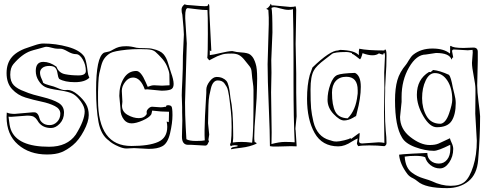

<svg xmlns="http://www.w3.org/2000/svg" viewBox="-20 -756 2529 993"><path d="M315 -290 329 -291Q353 -291 381.5 -267Q410 -243 424.5 -218.5Q439 -194 439 -160.5Q439 -127 413.5 -79Q388 -31 357 -5.5Q326 20 297 31.5Q268 43 223 43Q132 43 73 -8.5Q14 -60 14 -152Q14 -155 14.5 -162.5Q15 -170 15 -174Q29 -167 56 -167L148 -175H158Q177 -175 185 -142Q188 -130 201.5 -119.5Q215 -109 237 -109Q259 -109 275.5 -126Q292 -143 292 -168Q292 -193 263.5 -207.5Q235 -222 194 -230.5Q153 -239 112 -251.5Q71 -264 42.5 -295Q14 -326 14 -378Q14 -430 43 -462.5Q72 -495 136 -514Q143 -516 157 -521Q185 -531 204 -531Q269 -531 331.5 -513.5Q394 -496 416 -463Q424 -449 430 -411L434 -382Q435 -369 442 -354Q419 -331 367 -331Q315 -331 286 -348Q280 -357 277.5 -376Q275 -395 266.5 -405Q258 -415 235 -415Q212 -415 199.5 -405Q187 -395 187 -380.5Q187 -366 194.5 -350Q202 -334 203 -328Q212 -321 233 -315.5Q254 -310 258 -308.5Q262 -307 275 -302Q302 -290 315 -290ZM120 -158 41 -152H32Q25 -152 24 -153Q29 -104 36 -86Q69 3 234 3Q328 3 372 -60Q418 -134 418 -180Q418 -203 398.5 -230.5Q379 -258 358 -270Q337 -282 284.5 -289.5Q232 -297 213 -306.5Q194 -316 179.5 -339Q165 -362 165 -389Q165 -436 204 -436Q238 -436 272 -411Q284 -378 318 -372Q348 -366 386 -366Q424 -366 424 -389Q424 -421 408 -448.5Q392 -476 373 -476Q354 -476 330 -490Q306 -504 293 -504H278Q266 -504 248 -509Q230 -514 221.5 -514Q213 -514 208.5 -512Q204 -510 176.5 -503Q149 -496 138 -492Q93 -476 49 -424Q33 -405 33 -369.5Q33 -334 51.5 -315Q70 -296 107 -283L127 -275Q144 -268 199 -254.5Q254 -241 282.5 -224Q311 -207 311 -173.5Q311 -140 289.5 -117Q268 -94 244 -94Q202 -94 180 -123Q178 -126 171.5 -136Q165 -146 155 -152Q145 -158 120 -158Z M767 -204 811 -201Q823 -201 835 -204L837 -203Q839 -203 839.5 -207.5Q840 -212 850 -212Q860 -212 866 -206.5Q872 -201 872 -160.5Q872 -120 859.5 -66.5Q847 -13 818 1Q794 14 749 14L674 10L634 12Q617 12 594 2Q559 -13 543 -29Q502 -58 489.5 -124.5Q477 -191 477 -291Q477 -459 517 -483Q521 -485 530 -486.5Q539 -488 545.5 -490Q552 -492 566.5 -500.5Q581 -509 595.5 -513Q610 -517 633 -517Q656 -517 686 -509Q697 -507 727 -507Q757 -507 770 -503Q810 -494 825.5 -476Q841 -458 849 -430Q857 -402 864 -382Q878 -344 878 -321.5Q878 -299 862.5 -293Q847 -287 815 -287L742 -294L729 -293Q707 -355 668 -355Q645 -355 627.5 -332.5Q610 -310 610 -286L613 -230L611 -209Q611 -178 640.5 -161.5Q670 -145 698 -145Q726 -145 739 -166Q739 -168 738.5 -176.5Q738 -185 747.5 -194.5Q757 -204 767 -204ZM844 -127 852 -124V-125Q853 -126 853 -127L854 -167V-178Q814 -178 767 -184Q766 -181 765 -174.5Q764 -168 762 -164Q752 -148 718 -133Q684 -118 660.5 -118Q637 -118 622 -136Q603 -160 603 -192V-195L597 -260Q597 -314 620.5 -351.5Q644 -389 685 -389Q709 -389 734 -330L744 -307Q763 -315 777 -315L818 -313Q823 -313 857 -315Q857 -355 856 -371Q855 -387 844 -413Q833 -439 810 -462Q808 -464 801 -471.5Q794 -479 790 -482Q779 -494 763.5 -498Q748 -502 705 -502Q662 -502 636 -499Q569 -492 551 -481.5Q533 -471 521.5 -456Q510 -441 503.5 -416.5Q497 -392 493.5 -376Q490 -360 488.5 -325.5Q487 -291 487 -282V-239Q487 -1 659 -1Q751 -1 798 -22Q845 -43 845 -100Q845 -112 842 -127Z M1310 -350 1309 -300Q1309 -260 1302 -174Q1295 -88 1295 -53V-37Q1295 -35 1297 -21Q1298 -20 1301 -20Q1307 -18 1307 -13Q1272 3 1229 8Q1186 13 1175 16V14Q1175 6 1191.5 4Q1208 2 1211 -1Q1207 -5 1194.5 -5Q1182 -5 1174 0Q1170 -4 1170 -8Q1170 -12 1174 -19Q1178 -50 1178 -98.5Q1178 -147 1174 -181Q1170 -215 1168 -233Q1166 -251 1164.5 -259.5Q1163 -268 1160 -283.5Q1157 -299 1152.5 -306.5Q1148 -314 1142 -323Q1136 -332 1127 -336Q1118 -340 1106 -340Q1094 -340 1085 -330Q1076 -320 1071 -300Q1066 -280 1062.5 -261.5Q1059 -243 1058 -212Q1056 -152 1056 -119L1062 -60L1058 -34Q1058 -30 1061 -25Q1060 -23 1057.5 -18.5Q1055 -14 1054 -11Q1050 -3 1041 -3L970 -7H953Q921 -7 921 -49L923 -132L922 -175V-202L920 -263Q920 -283 923 -340.5Q926 -398 926 -468L931 -577Q931 -598 923 -680Q919 -692 919 -707Q919 -722 935 -734Q944 -729 966 -729Q1022 -724 1036.5 -724Q1051 -724 1053 -725.5Q1055 -727 1055.5 -730Q1056 -733 1058 -735Q1063 -735 1063 -717V-690L1073 -493L1070 -492Q1069 -492 1065 -496V-471Q1084 -473 1121 -482Q1158 -491 1181 -492L1205 -487Q1209 -486 1226 -485Q1262 -483 1274 -473.5Q1286 -464 1292.5 -451Q1299 -438 1302 -427Q1310 -404 1310 -350ZM946 -532 937 -226Q937 -160 940.5 -98.5Q944 -37 944 -36Q959 -27 993.5 -27Q1028 -27 1039 -30Q1038 -39 1038 -56V-83Q1038 -132 1047 -276V-292Q1047 -313 1064.5 -335.5Q1082 -358 1100 -358Q1118 -358 1131 -352Q1144 -346 1151 -337.5Q1158 -329 1162 -312Q1168 -291 1172 -249Q1186 -187 1186 -64V-41Q1186 -33 1184 -19Q1206 -22 1229.5 -22Q1253 -22 1284 -18Q1291 -74 1291 -221V-291Q1291 -308 1287.5 -330Q1284 -352 1282.5 -372.5Q1281 -393 1278.5 -399.5Q1276 -406 1272 -411.5Q1268 -417 1262.5 -423.5Q1257 -430 1244 -446.5Q1231 -463 1216.5 -471Q1202 -479 1178.5 -479Q1155 -479 1144 -477.5Q1133 -476 1121 -471.5Q1109 -467 1103.5 -465Q1098 -463 1082.5 -454.5Q1067 -446 1062 -444Q1054 -455 1052 -456Q1055 -477 1055 -579.5Q1055 -682 1053 -704Q1030 -704 996 -708.5Q962 -713 951 -714Q938 -714 938 -674V-661Z M1509 -82Q1509 -82 1514 -5V1L1485 0L1411 2H1393Q1390 2 1376 0Q1376 -66 1370 -207Q1364 -348 1364 -424L1370 -630V-665Q1370 -677 1368 -703Q1368 -706 1363 -707Q1358 -708 1358 -712Q1362 -712 1368 -718Q1379 -729 1379 -736H1380Q1382 -736 1385 -728H1395L1482 -720Q1501 -720 1508 -724Q1512 -717 1512 -704L1509 -529L1512 -376V-278L1514 -154L1508 -93Q1508 -83 1509 -82ZM1382 -279 1385 -71Q1385 -61 1384.5 -41Q1384 -21 1384 -11Q1425 -22 1453.5 -22Q1482 -22 1504 -20Q1498 -145 1498 -328V-451Q1498 -621 1495 -709Q1488 -705 1471.5 -705Q1455 -705 1431 -712Q1407 -719 1399 -719Q1391 -719 1384 -715Q1389 -697 1389 -588L1383 -445L1384 -381Z M1975 -80Q1979 -46 1979 -16Q1979 -5 1968 0Q1932 -4 1890 -4Q1848 -4 1833 0Q1826 -9 1826 -13.5Q1826 -18 1828 -27Q1830 -36 1830 -40Q1818 -35 1800 -24Q1763 1 1730 1Q1646 1 1607 -68.5Q1568 -138 1568 -245Q1568 -317 1582 -368L1596 -407Q1687 -495 1728 -495L1739 -498Q1814 -496 1835 -471Q1836 -472 1836 -480V-491Q1836 -494 1838 -504Q1880 -495 1967 -495Q1968 -495 1969 -497.5Q1970 -500 1972 -500Q1979 -500 1979 -470Q1979 -440 1978 -414.5Q1977 -389 1975 -361Q1973 -333 1972 -304V-284L1971 -230V-185Q1971 -125 1975 -81ZM1968 -302 1967 -380 1971 -466Q1971 -481 1966 -483Q1964 -483 1964 -478.5Q1964 -474 1959 -474Q1954 -474 1940 -480Q1927 -470 1906 -470Q1885 -470 1855 -481Q1854 -478 1852 -470Q1848 -455 1842 -449Q1837 -452 1822 -464.5Q1807 -477 1800 -477L1801 -480Q1801 -482 1790.5 -484.5Q1780 -487 1771 -487Q1709 -487 1697 -477Q1685 -467 1662 -450Q1615 -415 1603 -391Q1586 -361 1586 -294Q1586 -227 1589 -195.5Q1592 -164 1601 -126Q1620 -49 1685 -31Q1688 -31 1697 -27.5Q1706 -24 1720 -24Q1734 -24 1761 -30.5Q1788 -37 1792 -42Q1794 -42 1794 -39.5Q1794 -37 1795 -37Q1837 -68 1839 -69Q1840 -68 1840 -59L1837 -26Q1837 -14 1853 -14L1938 -20Q1953 -20 1968 -17Q1966 -129 1966 -178ZM1826 -174 1820 -149H1821V-156Q1817 -154 1804 -146Q1781 -133 1759 -133Q1737 -133 1705.5 -166Q1674 -199 1674 -239.5Q1674 -280 1688.5 -319.5Q1703 -359 1724.5 -368Q1746 -377 1816 -379Q1846 -365 1846 -307Q1846 -249 1826 -174ZM1830 -278V-289Q1830 -359 1771 -359Q1736 -359 1716.5 -337Q1697 -315 1697 -277Q1697 -212 1714 -179Q1731 -146 1778 -144Q1821 -186 1829 -266Q1830 -268 1830 -278Z M2451 -442 2448 -314Q2448 -282 2455 -228Q2462 -174 2463 -155Q2463 -49 2453 71Q2447 146 2402.5 181.5Q2358 217 2292 217Q2180 217 2140 182Q2128 172 2116 166Q2098 158 2087 144Q2048 92 2044 44Q2053 42 2115 38.5Q2177 35 2190 35Q2190 60 2207 75Q2224 90 2250 90Q2276 90 2292.5 69.5Q2309 49 2309 14V3Q2309 -6 2308 -7Q2246 24 2224 24Q2179 24 2127.5 5Q2076 -14 2059 -45Q2023 -103 2023 -237Q2023 -299 2035 -341Q2047 -383 2080 -422Q2083 -425 2094.5 -444.5Q2106 -464 2117 -473Q2157 -505 2216.5 -505Q2276 -505 2307 -479Q2308 -481 2308 -496V-517L2312 -519Q2323 -508 2377 -508L2428 -510Q2451 -510 2451 -488ZM2057 -229 2049 -151Q2049 -89 2102 -47.5Q2155 -6 2202 -6Q2231 -6 2248 -13.5Q2265 -21 2281.5 -29Q2298 -37 2307 -41Q2308 -34 2316 -17Q2324 0 2324 14Q2324 54 2303 84.5Q2282 115 2255 115Q2228 115 2206.5 98Q2185 81 2179 57Q2161 50 2129.5 50Q2098 50 2073 54Q2077 114 2112 138Q2138 157 2170 166.5Q2202 176 2213 181Q2263 205 2311 205Q2359 205 2384 183.5Q2409 162 2427.5 104Q2446 46 2446 -28L2438 -168L2439 -269V-296Q2439 -317 2430 -362.5Q2421 -408 2421 -431L2425 -485Q2425 -487 2424.5 -491Q2424 -495 2424 -498Q2408 -496 2399 -496L2328 -500Q2318 -500 2318 -491L2324 -459Q2319 -459 2318 -454Q2317 -449 2315 -448Q2305 -482 2235 -482L2182 -474Q2134 -474 2095.5 -407.5Q2057 -341 2057 -255ZM2207 -383 2220 -394Q2254 -391 2302 -369Q2312 -359 2322 -303Q2326 -285 2330 -270Q2337 -244 2337 -223Q2337 -164 2316 -131Q2295 -98 2239 -98Q2203 -98 2169.5 -155Q2136 -212 2136 -266Q2136 -346 2199 -384ZM2257 -116H2260Q2286 -121 2302.5 -169Q2319 -217 2319 -240Q2319 -301 2293.5 -339.5Q2268 -378 2229 -378Q2200 -378 2181.5 -339.5Q2163 -301 2163 -248.5Q2163 -196 2186 -156Q2209 -116 2257 -116Z"/></svg>

Font: Londrina Sketch
Style: Regular
Weight: 400
Designer: Marcelo Magalhaes
Foundry: Marcelo Magalhaes
Version: Version 1.001 2011